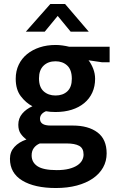

<svg xmlns="http://www.w3.org/2000/svg" viewBox="-20 -710 601 965"><path d="M59 -314Q59 -353 74 -384.5Q89 -416 116 -438Q143 -460 179.5 -472Q216 -484 260 -484Q276 -484 294 -481.5Q312 -479 328 -475H531V-397H493L425 -407Q439 -389 448.5 -364.5Q458 -340 458 -314Q458 -276 444 -245Q430 -214 403.5 -192Q377 -170 340.5 -158.5Q304 -147 259 -147Q231 -147 211 -151Q181 -138 181 -113Q181 -79 234 -79H346Q424 -79 470 -44.5Q516 -10 516 61Q516 100 498 132Q480 164 446.5 187Q413 210 366 222.5Q319 235 261 235Q154 235 92 197.5Q30 160 30 88Q30 53 52.5 28.5Q75 4 113 -9Q97 -20 84.5 -37.5Q72 -55 72 -83Q72 -115 91.5 -138.5Q111 -162 143 -176Q110 -193 84.5 -226.5Q59 -260 59 -314ZM180 11Q161 19 150 34Q139 49 139 71Q139 106 168.5 125.5Q198 145 265 145Q301 145 326.5 138.5Q352 132 368.5 121Q385 110 392.5 96Q400 82 400 67Q400 35 378 23Q356 11 315 11ZM341 -314Q341 -359 318 -380.5Q295 -402 259 -402Q222 -402 199 -380Q176 -358 176 -316Q176 -272 199.5 -251Q223 -230 259 -230Q296 -230 318.5 -251Q341 -272 341 -314ZM426 -551H335L270 -630L205 -551H110L233 -690H307Z"/></svg>

Font: Mukta Mahee SemiBold
Style: Regular
Weight: 600
Designer: Shuchita Grover, Noopur Datye, Girish Dalvi, Yashodeep Gholap
Foundry: Ek Type
Version: Version 2.538;PS 1.000;hotconv 16.6.51;makeotf.lib2.5.65220;